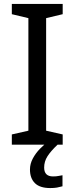

<svg xmlns="http://www.w3.org/2000/svg" viewBox="-20 -734 379 974"><path d="M298 0H40V-52L124 -71V-642L40 -662V-714H298V-662L214 -642V-71L298 -52ZM204 116Q204 161 249 161Q266 161 277.5 158.5Q289 156 297 155V211Q283 215 269 217.5Q255 220 235 220Q182 220 157 195Q132 170 132 126Q132 97 146.5 70Q161 43 182.5 21Q204 -1 224 -15L272 0Q238 32 221 58.5Q204 85 204 116Z"/></svg>

Font: Noto Sans Meroitic
Style: Regular
Weight: 400
Designer: Monotype Design Team
Foundry: Monotype Imaging Inc.
Version: Version 2.002; ttfautohint (v1.8.4.7-5d5b)